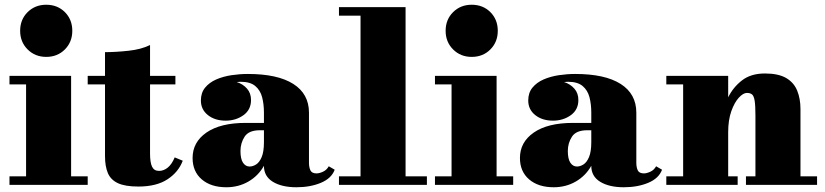

<svg xmlns="http://www.w3.org/2000/svg" viewBox="-20 -780 3481 810"><path d="M65 -650Q65 -697.5 96.5 -728.8Q128 -760 175 -760Q222.5 -760 253.8 -728.8Q285 -697.5 285 -650Q285 -603 253.8 -571.5Q222.5 -540 175 -540Q128 -540 96.5 -571.5Q65 -603 65 -650ZM20 -36H90V-424H20V-460H280V-36H350V0H20Z M751 -102Q733 -54 686.5 -23.5Q640 7 564 7Q508 7 477.5 -7.2Q447 -21.5 435 -50Q423 -78.5 423 -121V-424H350V-460H423V-560Q468 -560 521.8 -565.8Q575.5 -571.5 613 -590V-460H720V-424H613V-132Q613 -94.5 621.5 -76.8Q630 -59 651 -59Q670.5 -59 687.8 -73Q705 -87 717 -116Z M1016.5 -261.5H1093.5V-304.5Q1093.5 -340.5 1085.8 -370Q1078 -399.5 1056.8 -417.2Q1035.5 -435 995.5 -435Q987 -435 978.5 -434Q1005 -425.5 1022 -406.2Q1039 -387 1039 -358Q1039 -317 1007 -294Q975 -271 932 -271Q886.5 -271 857 -294.5Q827.5 -318 827.5 -356Q827.5 -388.5 845.2 -410.2Q863 -432 892.2 -444.8Q921.5 -457.5 956.5 -462.8Q991.5 -468 1025.5 -468Q1151 -468 1217.2 -426Q1283.5 -384 1283.5 -304.5V-93Q1283.5 -74.5 1289.5 -61.5Q1295.5 -48.5 1315.5 -48.5Q1327 -48.5 1342.5 -55.5Q1358 -62.5 1367 -78.5L1392 -64Q1378.5 -27.5 1333.8 -8.8Q1289 10 1230.5 10Q1169 10 1131.2 -13Q1093.5 -36 1093.5 -80V-80.5Q1069.5 -38 1027.8 -14Q986 10 935 10Q870 10 831.2 -23.2Q792.5 -56.5 792.5 -113.5Q792.5 -180.5 851.2 -221Q910 -261.5 1016.5 -261.5ZM1033 -77.5Q1046.5 -77.5 1060.5 -86.2Q1074.5 -95 1084 -117.5Q1093.5 -140 1093.5 -180.5V-230.5H1076.5Q1029.5 -230.5 1012 -203.5Q994.5 -176.5 994.5 -143Q994.5 -109.5 1005.2 -93.5Q1016 -77.5 1033 -77.5Z M1410 -36H1501V-714H1410V-750H1691V-36H1781V0H1410Z M1860 -650Q1860 -697.5 1891.5 -728.8Q1923 -760 1970 -760Q2017.5 -760 2048.8 -728.8Q2080 -697.5 2080 -650Q2080 -603 2048.8 -571.5Q2017.5 -540 1970 -540Q1923 -540 1891.5 -571.5Q1860 -603 1860 -650ZM1815 -36H1885V-424H1815V-460H2075V-36H2145V0H1815Z M2397.5 -261.5H2474.5V-304.5Q2474.5 -340.5 2466.8 -370Q2459 -399.5 2437.8 -417.2Q2416.5 -435 2376.5 -435Q2368 -435 2359.5 -434Q2386 -425.5 2403 -406.2Q2420 -387 2420 -358Q2420 -317 2388 -294Q2356 -271 2313 -271Q2267.5 -271 2238 -294.5Q2208.5 -318 2208.5 -356Q2208.5 -388.5 2226.2 -410.2Q2244 -432 2273.2 -444.8Q2302.5 -457.5 2337.5 -462.8Q2372.5 -468 2406.5 -468Q2532 -468 2598.2 -426Q2664.5 -384 2664.5 -304.5V-93Q2664.5 -74.5 2670.5 -61.5Q2676.5 -48.5 2696.5 -48.5Q2708 -48.5 2723.5 -55.5Q2739 -62.5 2748 -78.5L2773 -64Q2759.5 -27.5 2714.8 -8.8Q2670 10 2611.5 10Q2550 10 2512.2 -13Q2474.5 -36 2474.5 -80V-80.5Q2450.5 -38 2408.8 -14Q2367 10 2316 10Q2251 10 2212.2 -23.2Q2173.5 -56.5 2173.5 -113.5Q2173.5 -180.5 2232.2 -221Q2291 -261.5 2397.5 -261.5ZM2414 -77.5Q2427.5 -77.5 2441.5 -86.2Q2455.5 -95 2465 -117.5Q2474.5 -140 2474.5 -180.5V-230.5H2457.5Q2410.5 -230.5 2393 -203.5Q2375.5 -176.5 2375.5 -143Q2375.5 -109.5 2386.2 -93.5Q2397 -77.5 2414 -77.5Z M2791 -36H2862V-424H2791V-460H3052V-369.5Q3073 -412 3110.5 -441Q3148 -470 3207 -470Q3264 -470 3296.8 -450.8Q3329.5 -431.5 3343.2 -397.5Q3357 -363.5 3357 -320V-36H3427V0H3127V-36H3167V-292Q3167 -334 3163.8 -354.5Q3160.5 -375 3152.8 -381.5Q3145 -388 3131 -388Q3115.5 -388 3097 -368Q3078.5 -348 3065.2 -310.8Q3052 -273.5 3052 -222V-36H3092V0H2791Z"/></svg>

Font: Bodoni* 06pt Fatface
Style: Regular
Weight: 900
Version: Version 2.3